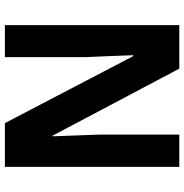

<svg xmlns="http://www.w3.org/2000/svg" viewBox="-4 -843 754 786"><g transform="rotate(90 373.0 -450.0)"><path d="M663 -93V-807H531V-480C533 -419 535 -365 538 -289H535L261 -807H83V-93H214V-421C211 -482 209 -542 206 -618H210L484 -93Z"/></g></svg>

Font: Noto Sans Kannada UI SemiCondensed
Style: Bold
Weight: 700
Width: 4
Designer: Jelle Bosma - Monotype Design Team
Foundry: Monotype Imaging Inc.
Version: Version 2.005